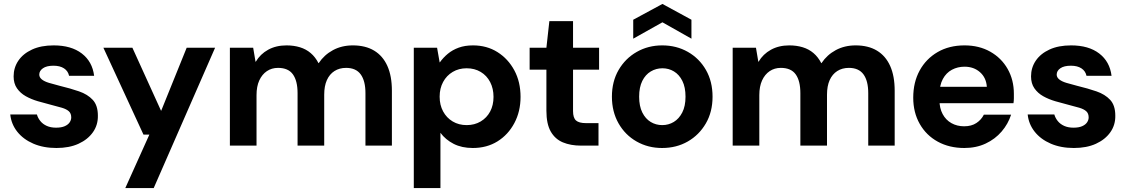

<svg xmlns="http://www.w3.org/2000/svg" viewBox="-20 -738 5712 973"><path d="M266 12Q200 12 149 -10Q98 -32 67.5 -70.5Q37 -109 32 -158H167Q172 -140 184.5 -124.5Q197 -109 217 -100Q237 -91 264 -91Q291 -91 308 -98.5Q325 -106 333 -118Q341 -130 341 -143Q341 -163 329 -174Q317 -185 293.5 -192Q270 -199 238 -207Q206 -215 172 -225Q138 -235 110.5 -250.5Q83 -266 66 -290.5Q49 -315 49 -351Q49 -395 73 -430.5Q97 -466 142.5 -487Q188 -508 252 -508Q341 -508 394.5 -467Q448 -426 457 -354H330Q325 -378 304.5 -391.5Q284 -405 251 -405Q216 -405 197.5 -392Q179 -379 179 -360Q179 -346 192 -335.5Q205 -325 228.5 -318Q252 -311 283 -303Q337 -290 380.5 -275Q424 -260 450 -232Q476 -204 476 -152Q477 -105 451 -68Q425 -31 378 -9.5Q331 12 266 12Z M615 215 737 -56H707L504 -496H651L796 -177H797L926 -496H1070L759 215Z M1145 0V-496H1263L1275 -425H1276Q1299 -464 1339 -486Q1379 -508 1432 -508Q1469 -508 1500 -498.5Q1531 -489 1554.5 -469Q1578 -449 1594 -418H1595Q1623 -460 1667.5 -484Q1712 -508 1768 -508Q1832 -508 1876 -481.5Q1920 -455 1943 -404Q1966 -353 1966 -278V0H1832V-266Q1832 -328 1808 -361Q1784 -394 1734 -394Q1700 -394 1675 -378Q1650 -362 1636.5 -332Q1623 -302 1623 -258V0H1488V-266Q1488 -328 1464.5 -361Q1441 -394 1389 -394Q1357 -394 1332.5 -377.5Q1308 -361 1294 -330.5Q1280 -300 1280 -256V0Z M2077 215V-496H2195L2208 -422H2209Q2226 -446 2249.5 -465.5Q2273 -485 2304.5 -496.5Q2336 -508 2377 -508Q2447 -508 2501 -474Q2555 -440 2586.5 -381.5Q2618 -323 2618 -247Q2618 -173 2586.5 -114Q2555 -55 2501 -21.5Q2447 12 2376 12Q2320 12 2279 -9Q2238 -30 2212 -65V215ZM2345 -104Q2385 -104 2416 -122.5Q2447 -141 2464 -173Q2481 -205 2481 -247Q2481 -289 2464 -322Q2447 -355 2416 -373.5Q2385 -392 2345 -392Q2305 -392 2274 -373.5Q2243 -355 2225.5 -322.5Q2208 -290 2208 -248Q2208 -206 2225.5 -173.5Q2243 -141 2274 -122.5Q2305 -104 2345 -104Z M2925 0Q2872 0 2832.5 -16.5Q2793 -33 2771 -71.5Q2749 -110 2749 -177V-385H2664V-496H2749L2764 -631H2884V-496H3016V-385H2884V-175Q2884 -141 2899 -127.5Q2914 -114 2950 -114H3013V0Z M3335 12Q3264 12 3206 -21Q3148 -54 3114.5 -113Q3081 -172 3081 -248Q3081 -325 3115 -383.5Q3149 -442 3207 -475Q3265 -508 3336 -508Q3408 -508 3466 -475Q3524 -442 3557.5 -383.5Q3591 -325 3591 -248Q3591 -171 3557 -112.5Q3523 -54 3465.5 -21Q3408 12 3335 12ZM3336 -104Q3368 -104 3394.5 -120Q3421 -136 3437.5 -168Q3454 -200 3454 -248Q3454 -296 3438 -328Q3422 -360 3395.5 -376Q3369 -392 3337 -392Q3305 -392 3278 -376Q3251 -360 3235 -328Q3219 -296 3219 -248Q3219 -200 3235 -168Q3251 -136 3277.5 -120Q3304 -104 3336 -104ZM3189 -542V-638L3337 -718L3484 -638V-542L3337 -625Z M3693 0V-496H3811L3823 -425H3824Q3847 -464 3887 -486Q3927 -508 3980 -508Q4017 -508 4048 -498.5Q4079 -489 4102.5 -469Q4126 -449 4142 -418H4143Q4171 -460 4215.5 -484Q4260 -508 4316 -508Q4380 -508 4424 -481.5Q4468 -455 4491 -404Q4514 -353 4514 -278V0H4380V-266Q4380 -328 4356 -361Q4332 -394 4282 -394Q4248 -394 4223 -378Q4198 -362 4184.5 -332Q4171 -302 4171 -258V0H4036V-266Q4036 -328 4012.5 -361Q3989 -394 3937 -394Q3905 -394 3880.5 -377.5Q3856 -361 3842 -330.5Q3828 -300 3828 -256V0Z M4867 12Q4791 12 4732.5 -20Q4674 -52 4641 -110Q4608 -168 4608 -243Q4608 -321 4640.5 -380.5Q4673 -440 4731.5 -474Q4790 -508 4868 -508Q4942 -508 4998.5 -476Q5055 -444 5086.5 -388.5Q5118 -333 5118 -263Q5118 -253 5118 -240.5Q5118 -228 5116 -215H4705V-298H4981Q4978 -344 4946.5 -372Q4915 -400 4868 -400Q4833 -400 4804 -384.5Q4775 -369 4758 -337.5Q4741 -306 4741 -259V-230Q4741 -190 4757 -160Q4773 -130 4801.5 -114Q4830 -98 4866 -98Q4903 -98 4928 -114.5Q4953 -131 4966 -157H5104Q5089 -110 5056 -71.5Q5023 -33 4975 -10.5Q4927 12 4867 12Z M5422 12Q5356 12 5305 -10Q5254 -32 5223.5 -70.5Q5193 -109 5188 -158H5323Q5328 -140 5340.5 -124.5Q5353 -109 5373 -100Q5393 -91 5420 -91Q5447 -91 5464 -98.5Q5481 -106 5489 -118Q5497 -130 5497 -143Q5497 -163 5485 -174Q5473 -185 5449.5 -192Q5426 -199 5394 -207Q5362 -215 5328 -225Q5294 -235 5266.5 -250.5Q5239 -266 5222 -290.5Q5205 -315 5205 -351Q5205 -395 5229 -430.5Q5253 -466 5298.5 -487Q5344 -508 5408 -508Q5497 -508 5550.5 -467Q5604 -426 5613 -354H5486Q5481 -378 5460.5 -391.5Q5440 -405 5407 -405Q5372 -405 5353.5 -392Q5335 -379 5335 -360Q5335 -346 5348 -335.5Q5361 -325 5384.5 -318Q5408 -311 5439 -303Q5493 -290 5536.5 -275Q5580 -260 5606 -232Q5632 -204 5632 -152Q5633 -105 5607 -68Q5581 -31 5534 -9.5Q5487 12 5422 12Z"/></svg>

Font: DM Sans 28pt
Style: Bold
Weight: 700
Version: Version 4.004;gftools[0.9.30]